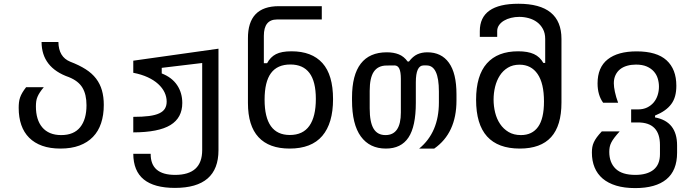

<svg xmlns="http://www.w3.org/2000/svg" viewBox="-20 -780 3652 1008"><path d="M297.4 0Q242.7 0 201.7 -14.6Q160.6 -29.3 133.1 -56.9Q105.5 -84.5 91.8 -124Q78.1 -163.6 78.1 -213.9Q78.1 -229 79.6 -242.2Q81.1 -255.4 85.4 -268.1Q89.8 -280.8 97.4 -293.7Q105 -306.6 117.2 -322.3H210Q197.3 -307.1 189.5 -295.2Q181.6 -283.2 176.8 -271.7Q171.9 -260.3 170.2 -248Q168.5 -235.8 168.5 -221.2Q168.5 -186.5 176.8 -158.9Q185.1 -131.3 201.7 -111.6Q218.3 -91.8 243.2 -81.3Q268.1 -70.8 301.3 -70.8Q367.7 -70.8 400.9 -112.1Q434.1 -153.3 434.1 -227.5Q434.1 -284.2 412.8 -319.6Q391.6 -355 341.8 -375Q198.7 -424.8 198.2 -559.6H286.6Q287.6 -481 348.6 -456.1Q396 -438 429.7 -416.5Q463.4 -395 484.4 -367.4Q505.4 -339.8 515.1 -305.9Q524.9 -272 524.9 -229Q524.9 -175.8 510.7 -133.3Q496.6 -90.8 468 -61.3Q439.5 -31.7 397 -15.9Q354.5 0 297.4 0Z M898.4 206.5Q789.6 206.5 734.9 162.1Q680.2 117.7 679.7 27.3H771Q770 138.2 899.4 138.2Q970.2 138.2 1005.9 105.7Q1041.5 73.2 1041.5 7.8V-449.2L829.1 -423.8V-394.5Q882.8 -373.5 909.9 -333Q937 -292.5 937 -239.3Q937 -161.6 874.8 -123.5Q812.5 -85.4 679.7 -85V-166.5Q728.5 -166.5 762.2 -170.9Q795.9 -175.3 816.4 -185.1Q836.9 -194.8 845.9 -210Q855 -225.1 855 -246.6Q855 -271.5 843.8 -295.2Q832.5 -318.8 810.3 -339.1Q788.1 -359.4 755.4 -374.5Q722.7 -389.6 679.7 -397.9V-461.4L1127 -524.4V8.8Q1127 206.5 898.4 206.5Z M1500.5 0Q1392.6 0 1337.2 -59.8Q1281.7 -119.6 1281.7 -239.3V-578.1Q1280.8 -747.6 1443.8 -747.6H1669.4V-677.7H1434.1Q1365.2 -677.7 1365.2 -591.8V-448.2H1382.3Q1399.4 -480.5 1428.7 -495.6Q1458 -510.7 1510.3 -510.7Q1617.2 -510.7 1672.9 -448.7Q1728.5 -386.7 1728.5 -259.3Q1728.5 -132.8 1671.9 -66.4Q1615.2 0 1500.5 0ZM1501.5 -71.3Q1570.3 -71.3 1604.2 -119.4Q1638.2 -167.5 1638.2 -260.7Q1638.2 -352.1 1604.7 -396.7Q1571.3 -441.4 1504.4 -441.4Q1436 -441.4 1402.6 -396Q1369.1 -350.6 1369.1 -256.8Q1369.1 -71.3 1501.5 -71.3Z M2005.9 0Q1920.9 0 1874.5 -63.5Q1828.1 -127 1828.1 -253.4V-268.1Q1828.1 -386.2 1874 -445.8Q1919.9 -505.4 2010.7 -505.4Q2046.9 -505.4 2073.7 -494.6Q2100.6 -483.9 2120.1 -457H2127Q2147.9 -484.4 2171.1 -494.9Q2194.3 -505.4 2223.6 -505.4Q2297.4 -505.4 2336.9 -450.4Q2376.5 -395.5 2376.5 -285.2V-252.4Q2376.5 -81.5 2259.8 0H2180.7Q2284.2 -85 2284.2 -242.2V-299.3Q2284.2 -436.5 2219.7 -436.5H2203.6Q2163.1 -436.5 2163.1 -347.7V-240.2Q2163.1 -116.2 2124.5 -58.1Q2085.9 0 2005.9 0ZM2003.9 -70.8Q2084.5 -70.8 2084.5 -189.5V-365.7Q2084.5 -402.3 2076.4 -419.4Q2068.4 -436.5 2051.3 -436.5L2008.8 -436Q1964.4 -435.5 1942.6 -403.6Q1920.9 -371.6 1920.9 -303.2V-210.9Q1920.9 -138.7 1941.2 -104.7Q1961.4 -70.8 2003.9 -70.8Z M2709 0Q2594.7 0 2537.1 -63.7Q2479.5 -127.4 2479.5 -256.3Q2479.5 -383.3 2535.9 -447Q2592.3 -510.7 2700.2 -510.7Q2751.5 -510.7 2783.2 -496.1Q2814.9 -481.4 2832.5 -449.7H2842.3V-575.7Q2842.3 -606 2830.3 -627.9Q2818.4 -649.9 2799.1 -664.1Q2779.8 -678.2 2755.4 -684.8Q2731 -691.4 2706.1 -691.4Q2684.1 -691.4 2663.1 -686.3Q2642.1 -681.2 2626 -671.6Q2609.9 -662.1 2600.1 -648.2Q2590.3 -634.3 2590.3 -616.7V-586.4H2499V-616.7Q2499 -760.3 2701.7 -760.3Q2927.7 -760.3 2927.7 -575.7V-241.7Q2927.7 -120.1 2873.3 -60.1Q2818.8 0 2709 0ZM2714.8 -70.8Q2773.9 -70.8 2804.9 -114Q2835.9 -157.2 2835.9 -247.1Q2835.9 -342.8 2802.2 -391.6Q2768.6 -440.4 2707.5 -440.4Q2672.4 -440.4 2646.5 -424.8Q2620.6 -409.2 2604 -383.3Q2587.4 -357.4 2579.3 -324.5Q2571.3 -291.5 2571.3 -257.3Q2571.3 -222.2 2579.6 -188.7Q2587.9 -155.3 2605.5 -129.2Q2623 -103 2650.1 -86.9Q2677.2 -70.8 2714.8 -70.8Z M3314.9 207.5Q3257.8 207.5 3215.1 194.6Q3172.4 181.6 3144 157.5Q3115.7 133.3 3101.6 98.9Q3087.4 64.5 3087.4 21Q3087.4 5.4 3089.6 -7.6Q3091.8 -20.5 3097.7 -33.2Q3103.5 -45.9 3113.5 -59.6Q3123.5 -73.2 3139.6 -90.3H3233.4Q3216.8 -71.8 3206.1 -57.9Q3195.3 -43.9 3189.2 -31.7Q3183.1 -19.5 3180.9 -7.8Q3178.7 3.9 3178.7 17.6Q3178.7 73.7 3212.2 106Q3245.6 138.2 3315.4 138.2Q3377.4 138.2 3411.1 111.1Q3444.8 84 3444.8 29.3V-18.6Q3444.8 -137.2 3329.1 -137.2H3293.5V-205.6H3329.1Q3356.9 -205.6 3377.4 -215.6Q3397.9 -225.6 3411.9 -242.2Q3425.8 -258.8 3432.6 -280.3Q3439.5 -301.8 3439.5 -325.2Q3439.5 -346.7 3433.3 -367.4Q3427.2 -388.2 3412.8 -404.5Q3398.4 -420.9 3375.5 -430.9Q3352.5 -440.9 3318.8 -440.9Q3293.9 -440.9 3272.5 -434.8Q3251 -428.7 3235.6 -416.5Q3220.2 -404.3 3211.4 -385.7Q3202.6 -367.2 3202.6 -342.8Q3202.6 -323.7 3208.3 -297.4Q3213.9 -271 3225.1 -240.7H3146.5Q3117.2 -280.8 3117.2 -342.3Q3117.2 -426.3 3170.4 -468.3Q3223.6 -510.3 3322.3 -510.3Q3428.2 -510.3 3479.5 -463.4Q3530.8 -416.5 3530.8 -330.1Q3530.8 -299.8 3524.4 -276.1Q3518.1 -252.4 3504.4 -233.9Q3490.7 -215.3 3469.7 -200.4Q3448.7 -185.5 3418.9 -173.3V-163.6Q3534.7 -142.1 3534.7 -16.6V22Q3534.7 115.2 3478.5 161.4Q3422.4 207.5 3314.9 207.5Z"/></svg>

Font: Hack
Style: Regular
Weight: 400
Monospace: yes
Designer: Christopher Simpkins
Foundry: Christopher Simpkins
Version: Version 2.019; ttfautohint (v1.4.1) -l 4 -r 80 -G 350 -x 0 -